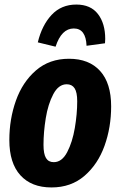

<svg xmlns="http://www.w3.org/2000/svg" viewBox="-20 -806 529 843"><path d="M21 -191Q21 -283 50 -364.5Q79 -446 138 -497Q197 -548 283 -548Q371 -548 419.5 -494.5Q468 -441 468 -339Q468 -247 439 -166Q410 -85 351 -34Q292 17 206 17Q118 17 69.5 -36.5Q21 -90 21 -191ZM319 -361Q319 -401 307.5 -418.5Q296 -436 273 -436Q237 -436 214 -392.5Q191 -349 181 -287.5Q171 -226 171 -170Q171 -130 182 -112Q193 -94 216 -94Q252 -94 275 -138Q298 -182 308.5 -244Q319 -306 319 -361ZM146 -620Q164 -695 206.5 -740.5Q249 -786 315 -786Q378 -786 410 -744.5Q442 -703 442 -635L441 -616L360 -605Q357 -681 304 -681Q250 -681 224 -601Z"/></svg>

Font: Fira Sans Extra Condensed
Style: Bold Italic
Weight: 700
Width: 3
Italic angle: -8°
Designer: Carrois Corporate & Edenspiekermann AG
Foundry: Carrois Corporate GbR & Edenspiekermann AG
Version: Version 4.203